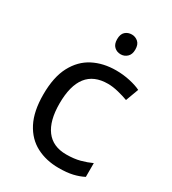

<svg xmlns="http://www.w3.org/2000/svg" viewBox="-182 -927 844 942"><g transform="rotate(30 240.0 -456.5)"><path d="M300 -83Q229 -83 173.5 -112Q118 -141 86.5 -202Q55 -263 55 -358Q55 -457 88 -519Q121 -581 177.5 -610Q234 -639 306 -639Q347 -639 385 -630.5Q423 -622 447 -610L420 -537Q396 -546 364 -554Q332 -562 304 -562Q146 -562 146 -359Q146 -262 184.5 -210.5Q223 -159 299 -159Q343 -159 376.5 -168Q410 -177 438 -190V-112Q411 -98 378.5 -90.5Q346 -83 300 -83ZM285 -830Q305 -830 320.5 -816.5Q336 -803 336 -774Q336 -746 320.5 -732Q305 -718 285 -718Q263 -718 248 -732Q233 -746 233 -774Q233 -803 248 -816.5Q263 -830 285 -830Z"/></g></svg>

Font: Noto Sans Kannada UI
Style: Regular
Weight: 400
Designer: Jelle Bosma - Monotype Design Team
Foundry: Monotype Imaging Inc.
Version: Version 2.005; ttfautohint (v1.8.4.7-5d5b)